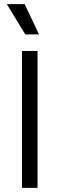

<svg xmlns="http://www.w3.org/2000/svg" viewBox="-20 -906 287 926"><path d="M86 0V-660H161V0ZM102 -740 13 -886H99L168 -740Z"/></svg>

Font: Bricolage Grotesque 24pt Light
Style: Regular
Weight: 300
Designer: Mathieu Triay
Foundry: Atelier Triay
Version: Version 1.001;gftools[0.9.33.dev8+g029e19f]